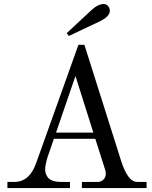

<svg xmlns="http://www.w3.org/2000/svg" viewBox="-20 -954 770 974"><path d="M318.4 -785.6 443.4 -902.3Q477.1 -933.6 506.8 -933.6Q520 -933.6 528.6 -922.9Q537.1 -912.1 537.1 -899.4Q537.1 -869.6 482.4 -843.8L329.1 -771.5ZM17.6 0V-31.2H53.7Q129.4 -31.2 163.1 -126L377.9 -726.6H408.2L594.2 -138.7Q610.4 -87.9 630.4 -59.6Q650.4 -31.2 677.7 -31.2H723.6V0H395.5V-31.2H476.6Q492.7 -31.2 504.6 -42.7Q516.6 -54.2 516.6 -72.3Q516.6 -82 513.7 -91.8L463.4 -250H253.4L222.2 -159.7Q217.8 -147.5 213.4 -127Q209 -106.4 209 -98.1Q209 -85.4 211.7 -75.7Q214.4 -65.9 221.9 -54.9Q229.5 -43.9 246.8 -37.6Q264.2 -31.2 290 -31.2H335V0ZM264.2 -281.2H453.6L362.8 -568.4Z"/></svg>

Font: Theano Modern
Style: Regular
Weight: 400
Designer: Alexey Kryukov
Version: Version 2.00